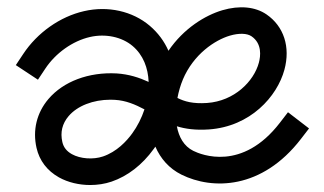

<svg xmlns="http://www.w3.org/2000/svg" viewBox="-20 -511 902 534"><path d="M781 -198.9 758.5 -169.7C653.7 -33.5 539.5 -80.6 517.7 -91.4C491.4 -104.4 477.4 -129.9 471.9 -159.8C494.9 -152.6 523.9 -148.4 560.8 -151C676.5 -159 750.9 -242.6 771 -317C788.2 -380.3 769.5 -437.8 721.1 -471C689.7 -492.4 646.3 -496.5 598.6 -482.6C550.6 -468.4 490.9 -432.1 448.5 -369.8C437 -395.8 419.9 -419.4 396.4 -439.4C348.5 -480 280.2 -495.4 213.7 -480C147 -464.8 83.8 -420.3 44.4 -360.6L24 -329.9L85.5 -289.3L105.9 -320C134.6 -363.4 182.2 -397.2 230.2 -408.1C273.4 -418 318.8 -408.5 348.8 -383.1C378.4 -358 391.9 -321.9 393.4 -283.2C366.9 -295.3 338.5 -304.6 304.2 -306.8C226.9 -310.9 156.4 -284.7 114.6 -235.5C82.1 -197.2 70.4 -149 81.6 -99.6C89.6 -64.3 111.2 -36 144.1 -17.6C169.3 -3.6 200.1 3.6 230.9 3.6C251.2 3.6 271.6 0.5 290.4 -5.9C335.1 -21.2 375.5 -52.4 407.3 -96.4C409 -98.6 410.6 -100.9 412.1 -103.1C426.5 -70 450.1 -42.4 484.9 -25.2C570.4 17.2 708.4 16.5 817 -124.6L839.5 -153.8L781 -198.8ZM488.5 -289.7C518.3 -360.3 577.7 -399.6 619.4 -411.9C644.6 -419.3 667 -418.6 679.5 -410.1C709.1 -389.8 705 -355.2 699.9 -336.4C685.9 -284.8 632 -229.9 555.8 -224.6C516.6 -221.9 493 -228.7 473.5 -238.6C477 -257.2 482.3 -274.8 488.6 -289.7ZM347.7 -139.9C331.7 -117.9 304.6 -88.9 266.5 -75.9C239 -66.6 203.4 -69.2 180 -82.2C165.4 -90.3 156.7 -101.4 153.4 -116C147.2 -143.1 153.1 -167.2 170.7 -187.9C195 -216.6 239 -233.7 287.3 -233.7C291.3 -233.7 295.5 -233.7 299.6 -233.3C330.2 -231.5 355.6 -220.6 381.8 -206.8C373.8 -182.8 362.2 -159.7 347.7 -139.9Z"/></svg>

Font: Diatome Awesome Regular
Style: Regular
Weight: 400
Designer: 15.100.17
Foundry: 15.100.17
Version: Version 1.008;Fontself Maker 3.5.8